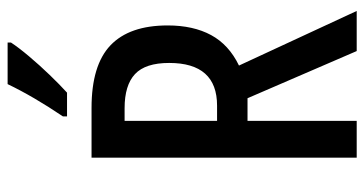

<svg xmlns="http://www.w3.org/2000/svg" viewBox="-252 -728 980 517"><g transform="rotate(-90 238.5 -470.0)"><path d="M206 -714Q321 -714 374.5 -663Q428 -612 428 -509Q428 -440 402 -392Q376 -344 320 -317L467 0H359L232 -294H171V0H72V-714ZM205 -625H171V-376H212Q327 -376 327 -505Q327 -569 297 -597Q267 -625 205 -625ZM382 -931Q369 -911 345 -882.5Q321 -854 294.5 -826.5Q268 -799 247 -780H183V-791Q237 -871 270 -940H382Z"/></g></svg>

Font: Noto Sans Gujarati UI ExtraCondensed Medium
Style: Regular
Weight: 500
Width: 2
Designer: Jelle Bosma - Monotype Design Team, Universal Thirst
Foundry: Monotype Imaging Inc.
Version: Version 2.106; ttfautohint (v1.8.4.7-5d5b)